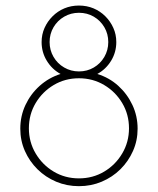

<svg xmlns="http://www.w3.org/2000/svg" viewBox="-20 -653 561 682"><path d="M260.4 8.3Q217.4 8.3 179.5 -7.6Q141.7 -23.6 113.2 -51.7Q84.7 -79.9 68.4 -116.7Q52.1 -153.5 52.1 -195.8Q52.1 -241 70.5 -280.2Q88.9 -319.4 121.2 -348.3Q153.5 -377.1 195.1 -390.3Q164.6 -406.9 146.2 -437.2Q127.8 -467.4 127.8 -503.5Q127.8 -530.6 138.2 -553.8Q148.6 -577.1 166.7 -595.1Q184.7 -613.2 208.7 -623.3Q232.6 -633.3 260.4 -633.3Q288.2 -633.3 312.2 -623.3Q336.1 -613.2 354.2 -595.1Q372.2 -577.1 382.6 -553.8Q393.1 -530.6 393.1 -503.5Q393.1 -467.4 374.7 -437.2Q356.2 -406.9 325.7 -390.3Q368.1 -377.1 400 -348.3Q431.9 -319.4 450.3 -280.2Q468.8 -241 468.8 -195.8Q468.8 -153.5 452.4 -116.7Q436.1 -79.9 407.6 -51.7Q379.2 -23.6 341.3 -7.6Q303.5 8.3 260.4 8.3ZM260.4 -19.4Q309.7 -19.4 350 -43.4Q390.3 -67.4 414.2 -108Q438.2 -148.6 438.2 -197.2Q438.2 -246.5 414.2 -286.8Q390.3 -327.1 350 -351Q309.7 -375 260.4 -375Q211.1 -375 170.8 -351Q130.6 -327.1 106.6 -286.8Q82.6 -246.5 82.6 -197.2Q82.6 -148.6 106.6 -108Q130.6 -67.4 170.8 -43.4Q211.1 -19.4 260.4 -19.4ZM260.4 -399.3Q289.6 -399.3 313.2 -413.2Q336.8 -427.1 350.7 -451Q364.6 -475 364.6 -503.5Q364.6 -532.6 350.7 -556.2Q336.8 -579.9 313.2 -593.8Q289.6 -607.6 260.4 -607.6Q231.9 -607.6 208 -593.8Q184 -579.9 170.1 -556.2Q156.2 -532.6 156.2 -503.5Q156.2 -475 170.1 -451Q184 -427.1 208 -413.2Q231.9 -399.3 260.4 -399.3Z"/></svg>

Font: Afacad Flux Thin
Style: Regular
Weight: 250
Designer: Kristian Moeller
Foundry: Dicotype
Version: Version 1.100